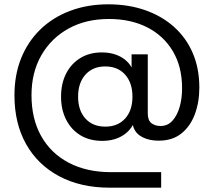

<svg xmlns="http://www.w3.org/2000/svg" viewBox="-20 -715 990 890"><path d="M489 155Q354 155 254.5 102Q155 49 101 -47Q47 -143 47 -273Q47 -368 78 -445Q109 -522 166.5 -578Q224 -634 304.5 -664.5Q385 -695 482 -695Q575 -695 652.5 -668Q730 -641 786.5 -590.5Q843 -540 873.5 -469Q904 -398 904 -309Q904 -241 883 -185Q862 -129 820.5 -96Q779 -63 716 -63Q662 -63 627.5 -87Q593 -111 593 -163L605 -155Q588 -111 548.5 -86.5Q509 -62 454 -62Q396 -62 353.5 -87.5Q311 -113 287 -159.5Q263 -206 263 -267Q263 -328 286.5 -374Q310 -420 352.5 -446Q395 -472 452 -472Q508 -472 548 -446.5Q588 -421 602 -374L590 -358V-463H665V-189Q665 -157 682 -144Q699 -131 724 -131Q757 -131 779 -155Q801 -179 812.5 -218.5Q824 -258 824 -306Q824 -406 781 -478Q738 -550 662 -588.5Q586 -627 485 -627Q378 -627 297.5 -582.5Q217 -538 171.5 -458.5Q126 -379 126 -274Q126 -164 171 -84Q216 -4 299 39.5Q382 83 494 83H727V155ZM468 -128Q526 -128 560 -165.5Q594 -203 594 -267Q594 -331 560 -369Q526 -407 468 -407Q410 -407 376 -369Q342 -331 342 -267Q342 -203 376 -165.5Q410 -128 468 -128Z"/></svg>

Font: TikTok Sans 24pt
Style: Regular
Weight: 400
Version: Version 4.000